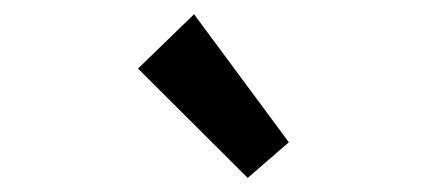

<svg xmlns="http://www.w3.org/2000/svg" viewBox="-20 -818 602 271"><path d="M329.6 -566.9 174.8 -721.2 253.9 -797.9 387.7 -617.2Z"/></svg>

Font: Reddit Mono
Style: Bold
Weight: 700
Designer: Stephen Hutchings
Foundry: Reddit
Version: Version 1.009